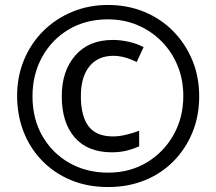

<svg xmlns="http://www.w3.org/2000/svg" viewBox="-20 -744 871 774"><path d="M416 10Q332 10 264.5 -18.5Q197 -47 148.5 -97.5Q100 -148 74.5 -214.5Q49 -281 49 -358Q49 -436 77 -503Q105 -570 155 -619.5Q205 -669 271.5 -696.5Q338 -724 415 -724Q494 -724 561 -696.5Q628 -669 677.5 -619Q727 -569 755 -502Q783 -435 783 -356Q783 -276 755.5 -209.5Q728 -143 679 -93.5Q630 -44 563 -17Q496 10 416 10ZM416 -48Q503 -48 571.5 -89Q640 -130 679.5 -200Q719 -270 719 -357Q719 -423 696 -479Q673 -535 631.5 -577Q590 -619 535 -642.5Q480 -666 415 -666Q326 -666 257.5 -625.5Q189 -585 150 -514.5Q111 -444 111 -356Q111 -265 151 -195.5Q191 -126 260 -87Q329 -48 416 -48ZM431 -130Q333 -130 281 -190Q229 -250 229 -356Q229 -458 283.5 -520.5Q338 -583 435 -583Q465 -583 497.5 -576Q530 -569 559 -554L531 -494Q481 -519 437 -519Q375 -519 340.5 -476.5Q306 -434 306 -356Q306 -276 337 -235Q368 -194 436 -194Q459 -194 487 -200.5Q515 -207 541 -217V-154Q516 -143 489.5 -136.5Q463 -130 431 -130Z"/></svg>

Font: Noto Sans Kannada Condensed SemiBold
Style: Regular
Weight: 600
Width: 3
Designer: Jelle Bosma - Monotype Design Team
Foundry: Monotype Imaging Inc.
Version: Version 2.005; ttfautohint (v1.8.4.7-5d5b)